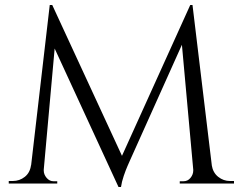

<svg xmlns="http://www.w3.org/2000/svg" viewBox="-20 -734 971 768"><path d="M741 -714 749 -647 498 -88Q498 -88 490.5 -71Q483 -54 475 -30.5Q467 -7 464 14H454L440 -49ZM126 -73V0H15V-10Q16 -10 23.5 -10Q31 -10 31 -10Q58 -10 79 -26.5Q100 -43 104 -73ZM155 -57Q155 -56 155 -55Q155 -54 155 -52Q155 -36 166.5 -22.5Q178 -9 194 -9H209V0H148V-57ZM179 -714H189L209 -655L150 0H96ZM189 -714 477 -91 454 14 170 -602ZM750 -714 836 0H758L703 -606L741 -714ZM806 -73H827Q832 -43 853 -26.5Q874 -10 900 -10Q900 -10 908 -10Q916 -10 916 -10V0H806ZM753 -57H760V0H699V-9H714Q731 -9 742 -22.5Q753 -36 753 -52Q753 -54 753 -55Q753 -56 753 -57Z"/></svg>

Font: Cinzel
Style: Regular
Weight: 400
Designer: Natanael Gama
Version: Version 2.000